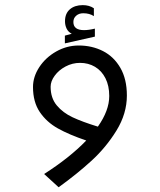

<svg xmlns="http://www.w3.org/2000/svg" viewBox="-20 -576 640 768"><path d="M295 -394Q348 -394 391.8 -371.8Q435.5 -349.5 461.5 -304.5Q487.5 -259.5 487.5 -194Q487.5 -121.5 446 -54Q404.5 13.5 346 67Q287.5 120.5 214.5 173L156.5 120Q259 54.5 325 -14Q257 -37 211.8 -62.2Q166.5 -87.5 139.2 -127.8Q112 -168 112 -228Q112 -269 137.2 -307.5Q162.5 -346 204.8 -370Q247 -394 295 -394ZM371.5 -69.5Q417 -134 417 -192Q417 -233 401.8 -263Q386.5 -293 360 -308.8Q333.5 -324.5 300 -324.5Q269.5 -324.5 242.2 -310Q215 -295.5 198.8 -273.2Q182.5 -251 182.5 -229Q182.5 -184 207 -154.5Q231.5 -125 270.5 -106.8Q309.5 -88.5 371.5 -69.5ZM239.5 -433.5 267 -441Q253 -448 246.5 -461.5Q240 -475 240 -491Q240 -522 259.5 -538.8Q279 -555.5 311 -555.5Q337 -555.5 355.5 -543V-511.5Q338 -523 313 -523Q296 -523 284.8 -513.2Q273.5 -503.5 273.5 -488Q273.5 -455.5 316 -455.5Q335 -455.5 359.5 -461.5V-429.5L239.5 -402.5Z"/></svg>

Font: JuliaMono Light
Style: Italic
Weight: 300
Italic angle: -9°
Monospace: yes
Designer: cormullion
Foundry: corm
Version: Version 0.054; ttfautohint (v1.8.4)